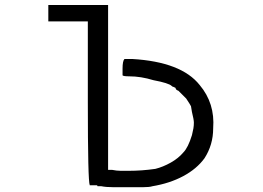

<svg xmlns="http://www.w3.org/2000/svg" viewBox="-20 -739 1067 778"><path d="M418 -718.8V-50.8H425.8H433.6Q453.1 -46.9 468.8 -46.9Q484.4 -46.9 503.9 -46.9Q527.3 -46.9 554.7 -48.8Q582 -50.8 609.4 -54.7Q640.6 -62.5 671.9 -80.1Q703.1 -97.7 722.7 -121.1Q742.2 -140.6 757.8 -191.4Q761.7 -207 763.7 -218.8Q765.6 -230.5 765.6 -242.2Q765.6 -253.9 757.8 -285.2L753.9 -308.6Q750 -316.4 734.4 -339.8L703.1 -371.1Q691.4 -375 691.4 -382.8L683.6 -386.7Q679.7 -386.7 675.8 -390.6Q664.1 -402.3 601.6 -414.1Q550.8 -429.7 503.9 -429.7Q480.5 -429.7 476.6 -433.6V-460.9Q476.6 -492.2 484.4 -500H515.6Q714.8 -488.3 789.1 -394.5Q851.6 -320.3 843.8 -218.8Q843.8 -152.3 808.6 -97.7Q777.3 -54.7 722.7 -25.4Q668 3.9 597.7 15.6Q585.9 19.5 560.5 19.5Q535.2 19.5 500 19.5Q464.8 19.5 437.5 19.5Q410.2 19.5 390.6 15.6H375Q375 11.7 371.1 11.7H367.2H343.8Q335.9 -3.9 335.9 -324.2V-652.3H175.8V-718.8Z"/></svg>

Font: 和音 by 宁静之雨，公众号njzyshare
Style: Regular
Weight: 400
Designer: Steve Matteson
Foundry: Ascender Corporation
Version: Version 6.00;June 8, 2018;FontCreator 11.0.0.2388 32-bit